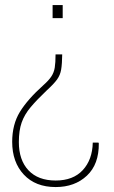

<svg xmlns="http://www.w3.org/2000/svg" viewBox="-20 -549 450 761"><path d="M226.6 -333.5Q226.1 -295.4 222.4 -273.4Q218.8 -251.5 206.1 -233.9Q193.4 -216.3 165.5 -190.9Q126 -153.3 101.6 -124.3Q77.1 -95.2 65.9 -63.5Q54.7 -31.7 54.7 14.2Q54.7 85.4 92.8 126Q130.9 166.5 200.7 166.5Q270 166.5 308.1 125.2Q346.2 84 347.7 16.1H370.1L371.6 19Q372.6 102.1 324.5 147.2Q276.4 192.4 200.7 192.4Q120.6 192.4 74.5 143.1Q28.3 93.8 28.3 13.2Q28.3 -55.7 58.8 -105.5Q89.4 -155.3 151.9 -211.4Q172.9 -230 183.3 -245.6Q193.8 -261.2 197 -281Q200.2 -300.8 200.2 -333.5ZM228.5 -528.8V-477.1H188.5V-528.8Z"/></svg>

Font: Roboto Slab Thin
Style: Regular
Weight: 100
Designer: Google
Version: Version 2.000; ttfautohint (v1.8.1.43-b0c9)